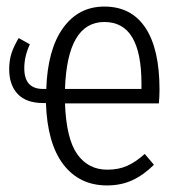

<svg xmlns="http://www.w3.org/2000/svg" viewBox="-20 -554 552 585"><path d="M464 -239H178Q182 -131 215.5 -84Q249 -37 307 -37Q341 -37 367 -48.5Q393 -60 421 -85L449 -52Q418 -21 383.5 -5Q349 11 306 11Q222 11 173 -53Q124 -117 120 -240H112Q60 -240 34 -267.5Q8 -295 8 -343Q8 -371 15.5 -393Q23 -415 37 -438L71 -419Q54 -383 54 -346Q54 -283 111 -283H121Q125 -403 172 -468.5Q219 -534 298 -534Q380 -534 423 -469.5Q466 -405 466 -281Q466 -259 464 -239ZM411 -299Q411 -393 383 -440Q355 -487 298 -487Q185 -487 178 -283H411Z"/></svg>

Font: Fira Sans Extra Condensed Light
Style: Regular
Weight: 300
Width: 1
Designer: Carrois Corporate & Edenspiekermann AG
Foundry: Carrois Corporate GbR & Edenspiekermann AG
Version: Version 4.203